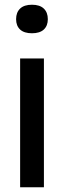

<svg xmlns="http://www.w3.org/2000/svg" viewBox="-20 -791 270 811"><path d="M65 0V-544H165.5V0ZM115 -650.5Q82 -650.5 65 -666.2Q48 -682 48 -710Q48 -738.5 65 -754.8Q82 -771 115 -771Q148 -771 165 -754.8Q182 -738.5 182 -710Q182 -682 165 -666.2Q148 -650.5 115 -650.5Z"/></svg>

Font: Encode Sans SmCnd Md
Style: Regular
Weight: 500
Width: 4
Designer: Multiple Designers
Foundry: Impallari Type
Version: Version 3.002; ttfautohint (v1.8.3) -l 8 -r 50 -G 200 -x 14 